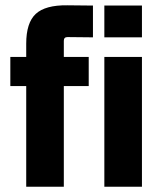

<svg xmlns="http://www.w3.org/2000/svg" viewBox="-20 -705 612 725"><path d="M221 0H79V-380H19V-490H79V-540Q79 -619 115 -652.5Q151 -686 234 -685L331 -684V-564L235 -565Q221 -565 221 -551V-490H315V-380H221ZM516 -564H374V-684H516ZM516 0H374V-490H516Z"/></svg>

Font: Gemunu Libre ExtraBold
Style: Regular
Weight: 800
Designer: Puspanada Ekanayake, Sola Matas, Pathum Egodawatta, Kosala Senevirathne
Foundry: mooniak
Version: Version 1.100